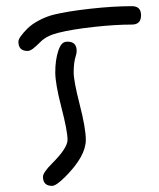

<svg xmlns="http://www.w3.org/2000/svg" viewBox="-20 -606 520 626"><path d="M40 -470.2Q40 -483.4 69.8 -513.2Q84.5 -527.8 108.6 -540.3Q132.8 -552.7 154.8 -558.1Q200.2 -569.3 275.1 -577.6Q350.1 -585.9 410.2 -585.9Q439.9 -585.9 439.9 -556.2Q439.9 -525.9 410.2 -525.9Q355.5 -525.9 284.9 -518.1Q214.4 -510.3 169.9 -499Q132.3 -489.7 112.8 -470.2Q96.2 -453.6 86.9 -446.8Q77.6 -439.9 69.8 -439.9Q40 -439.9 40 -470.2ZM120.1 -29.8Q120.1 -43.5 149.9 -73.2Q200.2 -123.5 200.2 -149.9Q200.2 -178.7 180.2 -255.9Q160.2 -333 160.2 -370.1Q160.2 -410.2 169.9 -439.9Q175.3 -456.1 181.9 -463.1Q188.5 -470.2 200.2 -470.2Q230 -470.2 230 -439.9Q230 -432.6 227.1 -423.8Q220.2 -402.8 220.2 -370.1Q220.2 -341.8 240 -264.6Q259.8 -187.5 259.8 -149.9Q259.8 -96.7 192.9 -29.8Q163.1 0 149.9 0Q120.1 0 120.1 -29.8Z"/></svg>

Font: Pecita
Style: Book
Weight: 400
Width: 6
Version: Version 3.4.1